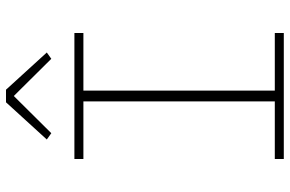

<svg xmlns="http://www.w3.org/2000/svg" viewBox="-183 -783 966 640"><g transform="rotate(-90 300.0 -463.0)"><path d="M90 0V-30H282V-668H90V-698H510V-668H318V-30H510V0ZM321 -926 445 -790 424 -775 300 -900 176 -775 155 -790 279 -926Z"/></g></svg>

Font: IBM Plex Mono ExtLt
Style: Regular
Weight: 200
Monospace: yes
Designer: Mike Abbink, Paul van der Laan, Pieter van Rosmalen
Foundry: Bold Monday
Version: Version 2.3